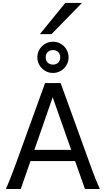

<svg xmlns="http://www.w3.org/2000/svg" viewBox="-20 -1272 721 1292"><path d="M334.5 -617.7 211.4 -263.7H459ZM19.5 0Q25.9 -14.6 32.7 -30.8Q39.6 -46.9 47.6 -67.1Q55.7 -87.4 65.4 -113.3Q75.2 -139.2 87.9 -173.3L283.2 -712.9H388.2L583.5 -173.3Q595.7 -139.2 605.5 -113.3Q615.2 -87.4 623.5 -67.1Q631.8 -46.9 638.7 -30.8Q645.5 -14.6 651.9 0H551.8L485.4 -188H185.1L119.6 0ZM231.4 -886.2Q231.4 -908.2 239.5 -927.2Q247.6 -946.3 262 -960.7Q276.4 -975.1 295.4 -983.2Q314.5 -991.2 336.4 -991.2Q358.4 -991.2 377.4 -983.2Q396.5 -975.1 410.9 -960.7Q425.3 -946.3 433.3 -927.2Q441.4 -908.2 441.4 -886.2Q441.4 -864.3 433.3 -845.2Q425.3 -826.2 410.9 -811.8Q396.5 -797.4 377.4 -789.3Q358.4 -781.2 336.4 -781.2Q314.5 -781.2 295.4 -789.3Q276.4 -797.4 262 -811.8Q247.6 -826.2 239.5 -845.2Q231.4 -864.3 231.4 -886.2ZM385.3 -886.2Q385.3 -908.2 371.8 -921.6Q358.4 -935.1 336.4 -935.1Q314.5 -935.1 301 -921.6Q287.6 -908.2 287.6 -886.2Q287.6 -864.3 301 -850.8Q314.5 -837.4 336.4 -837.4Q358.4 -837.4 371.8 -850.8Q385.3 -864.3 385.3 -886.2ZM531.7 -1252.4 326.7 -1042.5H248.5L419.4 -1252.4Z"/></svg>

Font: Andika Am
Style: Regular
Weight: 400
Designer: Victor Gaultney, Annie Olsen, Julie Remington, Don Collingsworth, Eric Hays, Becca Hirsbrunner
Foundry: SIL International
Version: Version 5.000